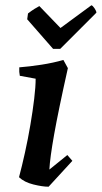

<svg xmlns="http://www.w3.org/2000/svg" viewBox="-20 -695 385 727"><path d="M115 -397 55 -408Q52 -422 53 -440Q92 -443 137 -450Q182 -457 220 -468L237 -437Q201 -276 185 -186Q169 -96 167 -53L235 -108L254 -86L164 12Q141 12 106.5 3.5Q72 -5 52 -24Q63 -65 74.5 -117Q86 -169 95 -222Q104 -275 109.5 -321Q115 -367 115 -397ZM181 -510 83 -622 86 -644Q99 -654 110 -661Q121 -668 129 -672L209 -589L326 -675Q331 -674 338 -663.5Q345 -653 345 -647L208 -510Z"/></svg>

Font: Labrada SemiBold
Style: Italic
Weight: 600
Italic angle: -7°
Designer: Mercedes Jáuregui
Foundry: Omnibus-Type Team
Version: Version 1.000; ttfautohint (v1.8.4.7-5d5b)